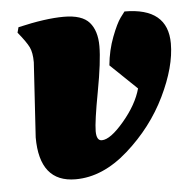

<svg xmlns="http://www.w3.org/2000/svg" viewBox="-41 -482 528 535"><g transform="rotate(-5 223.5 -215.0)"><path d="M49 -114 62 -323Q62 -350 54.5 -365.5Q47 -381 24 -409L28 -424Q105 -442 156 -442Q207 -442 227.5 -418.5Q248 -395 248 -352Q248 -309 232.5 -226Q217 -143 217 -116.5Q217 -90 232 -90Q256 -90 294.5 -135.5Q333 -181 345 -225L271 -296Q275 -338 289 -374.5Q303 -411 314 -426L326 -442Q447 -442 447 -342Q447 -277 407.5 -195.5Q368 -114 297 -51Q226 12 150 12Q49 12 49 -114Z"/></g></svg>

Font: Oleo Script Swash Caps
Style: Bold
Weight: 700
Designer: Soytutype
Foundry: Soytutype
Version: Version 1.002